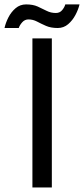

<svg xmlns="http://www.w3.org/2000/svg" viewBox="-81 -830 372 850"><path d="M62.5 -660H148.5V0H62.5ZM-61 -706Q-56 -729 -43.8 -753Q-31.5 -777 -11.8 -793.8Q8 -810.5 34.5 -810.5Q65 -810.5 86 -801Q107 -791.5 125.5 -782Q144 -772.5 166.5 -772.5Q184 -772.5 194.5 -785.5Q205 -798.5 208 -810.5H271Q266 -788.5 253.2 -764.2Q240.5 -740 220.8 -723Q201 -706 174.5 -706Q144 -706 122.5 -715.5Q101 -725 83 -734.5Q65 -744 45 -744Q28.5 -744 17.2 -731.2Q6 -718.5 2 -706Z"/></svg>

Font: League Spartan Thin
Style: Regular
Weight: 400
Version: Version 2.002